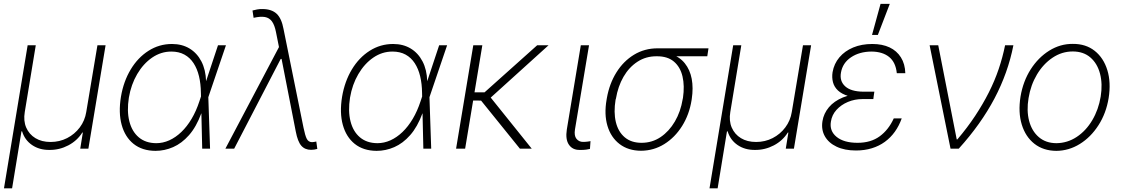

<svg xmlns="http://www.w3.org/2000/svg" viewBox="-20 -785 5927 1014"><path d="M1 209.5 126 -545.9H168.9L110.8 -193.4Q103 -147 118.4 -111.3Q133.8 -75.7 167 -55.4Q200.2 -35.2 247.1 -35.2Q294.4 -35.2 334.5 -55.7Q374.5 -76.2 401.4 -112.1Q428.2 -147.9 435.5 -193.4L494.6 -545.9H537.6L446.8 0H403.8L417.5 -85H414.6Q387.7 -42 340.8 -17.3Q293.9 7.3 241.2 6.8Q188 7.3 149.4 -19Q110.8 -45.4 96.7 -91.3H93.3L43.9 209.5Z M800.8 11.7Q731 11.2 685.5 -25.1Q640.1 -61.5 622.6 -125.5Q605 -189.5 618.7 -273.9Q632.3 -355 670.2 -418Q708 -481 764.4 -516.8Q820.8 -552.7 888.2 -552.7Q941.4 -552.7 981 -528.8Q1020.5 -504.9 1043.5 -460.9Q1066.4 -417 1068.4 -356L1083.5 -356.9L1080.1 -273.4L1089.4 0H1047.9L1041 -295.4Q1040.5 -342.3 1031 -382.1Q1021.5 -421.9 1002.4 -451.2Q983.4 -480.5 954.1 -496.6Q924.8 -512.7 884.8 -512.7Q830.1 -512.7 783.4 -480.7Q736.8 -448.7 704.6 -393.8Q672.4 -338.9 660.6 -269.5Q649.4 -198.7 663.1 -144.5Q676.8 -90.3 712.9 -59.8Q749 -29.3 804.7 -28.8Q840.3 -28.8 874 -43.9Q907.7 -59.1 937.7 -87.9Q967.8 -116.7 991.9 -157.5Q1016.1 -198.2 1033.2 -250.5L1131.3 -545.9H1173.3L1080.1 -271.5L1056.2 -187L1043 -186Q1016.6 -114.7 978.3 -71.3Q939.9 -27.8 894.5 -8.1Q849.1 11.7 800.8 11.7Z M1623 6.3Q1590.3 6.3 1571.3 -15.4Q1552.2 -37.1 1542 -90.8L1467.3 -472.7L1460 -502.9L1437.5 -615.7Q1430.2 -652.8 1416.3 -671.9Q1402.3 -690.9 1379.2 -695.1Q1356 -699.2 1319.3 -690.9L1313.5 -729.5Q1323.7 -732.4 1337.9 -735.1Q1352.1 -737.8 1367.2 -737.3Q1415 -736.8 1441.2 -712.2Q1467.3 -687.5 1477.5 -631.3L1583 -110.4Q1591.3 -69.3 1600.1 -52Q1608.9 -34.7 1627.9 -34.2Q1637.7 -34.7 1650.4 -37.6L1655.8 1.5Q1647.5 3.9 1639.4 5.1Q1631.3 6.3 1623 6.3ZM1170.4 0 1465.8 -560.1 1473.6 -473.6H1462.4L1216.8 0Z M1968.8 11.7Q1898.9 11.2 1853.5 -25.1Q1808.1 -61.5 1790.5 -125.5Q1772.9 -189.5 1786.6 -273.9Q1800.3 -355 1838.1 -418Q1876 -481 1932.4 -516.8Q1988.8 -552.7 2056.2 -552.7Q2109.4 -552.7 2148.9 -528.8Q2188.5 -504.9 2211.4 -460.9Q2234.4 -417 2236.3 -356L2251.5 -356.9L2248 -273.4L2257.3 0H2215.8L2209 -295.4Q2208.5 -342.3 2199 -382.1Q2189.5 -421.9 2170.4 -451.2Q2151.4 -480.5 2122.1 -496.6Q2092.8 -512.7 2052.7 -512.7Q1998 -512.7 1951.4 -480.7Q1904.8 -448.7 1872.6 -393.8Q1840.3 -338.9 1828.6 -269.5Q1817.4 -198.7 1831.1 -144.5Q1844.7 -90.3 1880.9 -59.8Q1917 -29.3 1972.7 -28.8Q2008.3 -28.8 2042 -43.9Q2075.7 -59.1 2105.7 -87.9Q2135.7 -116.7 2159.9 -157.5Q2184.1 -198.2 2201.2 -250.5L2299.3 -545.9H2341.3L2248 -271.5L2224.1 -187L2210.9 -186Q2184.6 -114.7 2146.2 -71.3Q2107.9 -27.8 2062.5 -8.1Q2017.1 11.7 1968.8 11.7Z M2527.3 -545.9 2436.5 0H2388.7L2479.5 -545.9ZM2877 -545.9 2553.7 -253.4 2459 -254.4 2460 -297.4H2539.1L2816.9 -545.9ZM2725.6 0 2516.6 -258.8 2559.1 -285.2 2788.1 0Z M3047.4 -545.9H3090.8L3016.6 -101.6Q3011.2 -68.4 3024.4 -52Q3037.6 -35.6 3059.1 -35.6Q3073.7 -35.6 3085 -37.4Q3096.2 -39.1 3098.6 -39.6L3095.7 1.5Q3090.3 2.9 3076.7 5.1Q3063 7.3 3041.5 6.8Q3003.9 7.3 2984.6 -20.8Q2965.3 -48.8 2973.6 -101.6Z M3183.6 -258.8 3185.1 -267.6Q3198.7 -343.8 3235.6 -402.8Q3272.5 -461.9 3328.1 -495.8Q3383.8 -529.8 3453.1 -529.8Q3465.3 -527.3 3475.1 -522.5Q3484.9 -517.6 3496.1 -511.5Q3507.3 -505.4 3524.4 -499.5Q3569.8 -484.4 3596.9 -450.4Q3624 -416.5 3633.1 -368.7Q3642.1 -320.8 3633.3 -262.2L3632.3 -255.4Q3620.1 -179.7 3582.3 -119.4Q3544.4 -59.1 3488.5 -24.2Q3432.6 10.7 3365.2 11.2Q3297.9 10.7 3252.2 -24.2Q3206.5 -59.1 3188.2 -120.1Q3169.9 -181.2 3183.6 -258.8ZM3232.9 -264.2 3231 -258.3Q3220.2 -191.9 3232.4 -140.6Q3244.6 -89.4 3279.1 -60.1Q3313.5 -30.8 3368.2 -30.8Q3423.8 -30.8 3468.8 -61Q3513.7 -91.3 3544.2 -143.3Q3574.7 -195.3 3585.4 -261.2L3586.9 -268.1Q3596.2 -331.5 3584.5 -381.3Q3572.8 -431.2 3539.1 -459.7Q3505.4 -488.3 3448.2 -487.8Q3391.6 -488.3 3346.7 -459Q3301.8 -429.7 3272.7 -379.2Q3243.7 -328.6 3232.9 -264.2ZM3721.7 -529.8 3715.3 -487.8H3446.3L3453.1 -529.8Z M3727.1 209.5 3852.1 -545.9H3895L3836.9 -193.4Q3829.1 -147 3844.5 -111.3Q3859.9 -75.7 3893.1 -55.4Q3926.3 -35.2 3973.1 -35.2Q4020.5 -35.2 4060.5 -55.7Q4100.6 -76.2 4127.4 -112.1Q4154.3 -147.9 4161.6 -193.4L4220.7 -545.9H4263.7L4172.9 0H4129.9L4143.6 -85H4140.6Q4113.8 -42 4066.9 -17.3Q4020 7.3 3967.3 6.8Q3914.1 7.3 3875.5 -19Q3836.9 -45.4 3822.8 -91.3H3819.3L3770 209.5Z M4545.9 -290H4595.7L4592.3 -261.7H4534.2Q4493.7 -261.7 4457.8 -246.6Q4421.9 -231.4 4397.7 -204.8Q4373.5 -178.2 4368.2 -142.6Q4359.9 -93.3 4398.4 -62Q4437 -30.8 4508.8 -30.8Q4579.1 -30.8 4626 -65.2Q4672.9 -99.6 4700.2 -159.7H4742.2Q4728.5 -121.1 4706.1 -89.6Q4683.6 -58.1 4653.1 -35.9Q4622.6 -13.7 4584.2 -2Q4545.9 9.8 4500.5 9.8Q4440.4 9.8 4398.2 -10.3Q4356 -30.3 4336.2 -65.4Q4316.4 -100.6 4323.7 -145.5Q4330.1 -185.5 4357.4 -218.3Q4384.8 -251 4431.9 -270.5Q4479 -290 4545.9 -290ZM4592.8 -267.6H4542.5Q4493.7 -267.6 4459.5 -278.1Q4425.3 -288.6 4405.5 -307.1Q4385.7 -325.7 4379.2 -350.6Q4372.6 -375.5 4377 -403.8Q4384.8 -448.7 4413.1 -482.2Q4441.4 -515.6 4485.8 -534.2Q4530.3 -552.7 4586.9 -552.7Q4639.6 -552.7 4678 -534.7Q4716.3 -516.6 4738 -481.9Q4759.8 -447.3 4761.2 -398.4H4716.3Q4710.4 -456.1 4675.8 -484.1Q4641.1 -512.2 4582.5 -512.7Q4518.6 -512.2 4474.4 -482.4Q4430.2 -452.6 4421.4 -401.9Q4413.1 -356.9 4443.6 -329.1Q4474.1 -301.3 4540 -300.8H4597.7ZM4585.4 -600.6 4630.4 -764.6H4679.2L4616.2 -600.6Z M5000 0 4889.6 -545.9H4935.1L5032.7 -48.8H5036.1Q5088.9 -110.8 5129.9 -172.9Q5170.9 -234.9 5202.1 -296.6Q5233.4 -358.4 5254.4 -420.7Q5275.4 -482.9 5288.1 -545.9H5332Q5303.7 -400.9 5232.2 -265.1Q5160.6 -129.4 5043.5 0Z M5558.6 11.7Q5490.2 11.2 5443.1 -25.6Q5396 -62.5 5376.2 -127.2Q5356.4 -191.9 5369.6 -274.9Q5383.3 -356 5423.3 -418.7Q5463.4 -481.4 5521.5 -517.6Q5579.6 -553.7 5645.5 -553.2Q5714.4 -553.7 5761.2 -516.6Q5808.1 -479.5 5828.1 -414.8Q5848.1 -350.1 5835 -267.1Q5821.8 -186.5 5781.2 -123.5Q5740.7 -60.5 5682.9 -24.7Q5625 11.2 5558.6 11.7ZM5558.6 -28.8Q5617.2 -29.3 5666.3 -61.8Q5715.3 -94.2 5748.5 -150.1Q5781.7 -206.1 5793 -274.9Q5803.7 -341.3 5789.6 -395.5Q5775.4 -449.7 5738.8 -481.4Q5702.1 -513.2 5645.5 -513.2Q5587.9 -513.2 5538.8 -480.2Q5489.7 -447.3 5456.5 -391.6Q5423.3 -335.9 5412.1 -267.1Q5400.9 -200.7 5415 -146.7Q5429.2 -92.8 5466.1 -61Q5502.9 -29.3 5558.6 -28.8Z"/></svg>

Font: Inter Tight ExtraLight
Style: Italic
Weight: 250
Italic angle: -9.39999°
Designer: Rasmus Andersson
Foundry: rsms
Version: Version 3.004